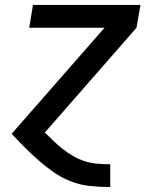

<svg xmlns="http://www.w3.org/2000/svg" viewBox="-20 -540 640 775"><path d="M424 215Q382 215 341.5 210.5Q301 206 264.5 191.5Q228 177 196.5 155Q165 133 136 107.5Q107 82 80 55Q53 28 27 0L402 -428H98L113 -520H547L531 -428L161 -5Q178 12 196 29Q214 46 233.5 61.5Q253 77 274.5 89.5Q296 102 320 110Q344 118 370.5 120.5Q397 123 424 123H425V215Z"/></svg>

Font: Iosevka SS04 SmBd Ex Obl
Style: Regular
Weight: 600
Width: 7
Italic angle: -9°
Monospace: yes
Designer: Belleve Invis
Foundry: Belleve Invis
Version: Version 19.0.0; ttfautohint (v1.8.4)